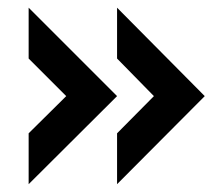

<svg xmlns="http://www.w3.org/2000/svg" viewBox="-20 -511 564 494"><path d="M53.7 -168 150.4 -263.7 53.7 -360.4V-491.2L281.2 -263.7L53.7 -37.1ZM281.2 -168 376 -263.7 281.2 -360.4V-491.2L506.8 -263.7L281.2 -37.1Z"/></svg>

Font: DINish
Style: Bold
Weight: 700
Designer: Bert Driehuis
Foundry: Playbeing
Version: Version 3.008; git-95204e4c-release